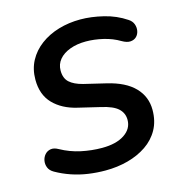

<svg xmlns="http://www.w3.org/2000/svg" viewBox="-108 -809 846 913"><g transform="rotate(-15 315.5 -352.5)"><path d="M300 10Q258 10 216 4Q174 -2 134.5 -15.5Q95 -29 60 -49Q41 -60 34.5 -76.5Q28 -93 31 -110Q34 -127 45 -139.5Q56 -152 73 -155Q90 -158 111 -146Q158 -120 209.5 -109Q261 -98 312 -98Q382 -98 422.5 -125Q463 -152 463 -196Q463 -229 439 -251.5Q415 -274 357 -287L248 -313Q175 -330 132 -374.5Q89 -419 89 -493Q89 -545 111 -586Q133 -627 172 -656Q211 -685 261.5 -700Q312 -715 369 -715Q422 -715 482 -700.5Q542 -686 591 -653Q608 -642 614 -625.5Q620 -609 617 -592.5Q614 -576 603 -565Q592 -554 574 -552.5Q556 -551 532 -565Q497 -586 453 -596.5Q409 -607 367 -607Q323 -607 288.5 -594Q254 -581 235 -558Q216 -535 216 -504Q216 -466 238 -446Q260 -426 303 -415L412 -389Q501 -368 545.5 -322Q590 -276 590 -211Q590 -156 567 -114.5Q544 -73 503.5 -45.5Q463 -18 411 -4Q359 10 300 10Z"/></g></svg>

Font: Nunito ExtraLight
Style: Bold Italic
Weight: 700
Italic angle: -9°
Version: Version 3.602